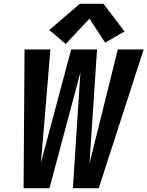

<svg xmlns="http://www.w3.org/2000/svg" viewBox="-20 -997 781 1017"><path d="M185 0H242L406 -614L366 0H503L741 -735H604L454 -131L494 -735H357L197 -136L247 -735H110L105 0ZM328 -764 454 -898 537 -771 625 -822 640 -830 528 -977H403L241 -838Z"/></svg>

Font: Iosevka Sparkle XBdObl
Style: Regular
Weight: 800
Italic angle: -9°
Designer: Belleve Invis
Foundry: Belleve Invis
Version: Version 4.5.0; ttfautohint (v1.8.3)